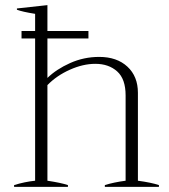

<svg xmlns="http://www.w3.org/2000/svg" viewBox="-20 -729 660 749"><path d="M600 -7V0H389V-7Q424 -18 470 -24V-357Q470 -421 437 -450.5Q404 -480 352 -480Q304 -480 252.5 -457Q201 -434 165 -397V-24Q218 -16 245 -7V0H35V-7Q77 -20 117 -24V-579H64V-608H117V-675Q67 -683 46 -691V-696L165 -709V-608H325V-579H165V-425Q200 -459 253.5 -483Q307 -507 367 -507Q436 -507 477 -469Q518 -431 518 -367V-24Q570 -17 600 -7Z"/></svg>

Font: Trirong ExtraLight
Style: Regular
Weight: 275
Designer: Katatrad Team
Foundry: CadsonDemak
Version: Version 1.001